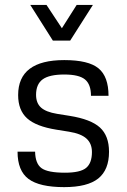

<svg xmlns="http://www.w3.org/2000/svg" viewBox="-20 -749 514 780"><path d="M51.3 -132.8H122.6Q123.5 -84 148.9 -65.7Q174.3 -47.4 243.7 -47.4Q306.2 -47.4 329.8 -66.9Q353.5 -86.4 353.5 -131.3Q353.5 -166 331.3 -186Q309.1 -206.1 260.7 -213.9L209 -222.2Q126.5 -235.4 90.1 -268.3Q53.7 -301.3 53.7 -362.8Q53.7 -504.9 241.2 -504.9Q339.8 -504.9 380.4 -471.2Q420.9 -437.5 420.9 -359.9H349.6Q349.6 -406.2 325.2 -426.3Q300.8 -446.3 241.2 -446.3Q180.7 -446.3 153.6 -426.8Q126.5 -407.2 126.5 -363.8Q126.5 -330.1 146.7 -312Q167 -293.9 211.4 -286.6L263.2 -278.3Q349.1 -264.6 386 -231Q422.9 -197.3 422.9 -132.3Q422.9 -59.1 379.2 -23.9Q335.4 11.2 240.7 11.2Q140.6 11.2 95.9 -22Q51.3 -55.2 51.3 -132.8ZM357.4 -729 265.1 -584H194.8L103 -729H168.9L231.4 -634.3L291.5 -729Z"/></svg>

Font: Metrophobic
Style: Regular
Weight: 400
Designer: Vernon Adams
Foundry: Vernon Adams
Version: Version 3.200; ttfautohint (v1.8.4.7-5d5b);gftools[0.9.23]